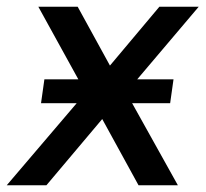

<svg xmlns="http://www.w3.org/2000/svg" viewBox="-30 -551 614 571"><path d="M92 -244H198L-10 0H108L274 -197L382 0H499L363 -244H476L486 -315H378L561 -531H444L297 -356L201 -531H84L203 -315H102Z"/></svg>

Font: Cheyenne Sans Medium
Style: Italic
Weight: 500
Italic angle: -8.13011°
Designer: The Public Sans project authors (U.S. Web Design System), Libre Franklin designed by Pablo Impallari and Rodrigo Fuenzal
Foundry: The Cheyenne Sans Project Authors
Version: Version 2.007